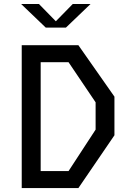

<svg xmlns="http://www.w3.org/2000/svg" viewBox="-20 -961 660 981"><path d="M126.3 -86.8H330.2L468.5 -298.8V-438.2L330.2 -643.2H126.3L131.3 -730H380.5L564.7 -467.2V-269.8L380.5 0H131.3ZM91 -730H187.8V0H91ZM213.8 -820H316.8L442.8 -940.7H351.8L265.3 -852.3L178.8 -940.7H87.8Z"/></svg>

Font: Monaspace Krypton Var ExLight
Style: Regular
Weight: 200
Designer: Riley Cran and the Lettermatic Team
Version: Version 1.200 (Monaspace Krypton Var)